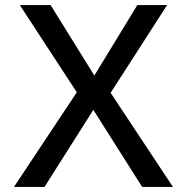

<svg xmlns="http://www.w3.org/2000/svg" viewBox="-20 -735 736 755"><path d="M155 0H35L282 -372L58 -715H179L351 -438L520 -715H637L415 -370L660 0H539L347 -303Z"/></svg>

Font: Wix Madefor Text Medium
Style: Regular
Weight: 500
Designer: Dalton Maag Ltd
Foundry: Dalton Maag Ltd
Version: Version 3.100